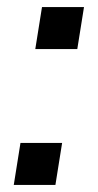

<svg xmlns="http://www.w3.org/2000/svg" viewBox="-20 -524 277 544"><path d="M80 -385 99 -504H218L199 -385ZM19 0 38 -119H156L137 0Z"/></svg>

Font: Mulish ExtraLight SemiBold
Style: Italic
Weight: 600
Italic angle: -9°
Version: Version 3.603